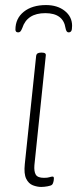

<svg xmlns="http://www.w3.org/2000/svg" viewBox="-20 -733 305 759"><path d="M143 6Q127 6 110 -0.5Q93 -7 83.5 -26.5Q74 -46 78 -84L123 -513Q125 -525 142 -525H146Q163 -525 161 -513L116 -80Q114 -55 121.5 -42.5Q129 -30 154 -30Q168 -30 175.5 -32.5Q183 -35 188 -35Q193 -35 193 -28Q193 -21 191 -13.5Q189 -6 186 -3Q182 1 168 3.5Q154 6 143 6ZM162 -713Q207 -713 236 -690Q265 -667 265 -631Q265 -615 261.5 -610Q258 -605 251 -605Q242 -605 239 -622Q230 -681 159 -681Q87 -681 68 -622Q64 -612 60.5 -608.5Q57 -605 52 -605Q41 -605 41 -616Q41 -660 74 -686.5Q107 -713 162 -713Z"/></svg>

Font: Asap Condensed Condensed Thin
Style: Italic
Weight: 100
Width: 3
Italic angle: -6°
Designer: Pablo Cosgaya
Foundry: Omnibus-Type
Version: Version 3.001; ttfautohint (v1.8.4.7-5d5b)